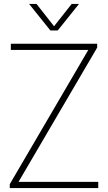

<svg xmlns="http://www.w3.org/2000/svg" viewBox="-20 -964 554 984"><path d="M30 0V-20L432.5 -708H35.5V-740H478V-720L75 -32H483.5V0ZM238 -808 129 -944H167L257 -829.5L347.5 -944H385L276 -808Z"/></svg>

Font: Encode Sans Semi Condensed Thin
Style: Regular
Weight: 100
Width: 4
Designer: Multiple Designers
Foundry: Impallari Type
Version: Version 3.000; ttfautohint (v1.8.3) -l 8 -r 50 -G 200 -x 14 